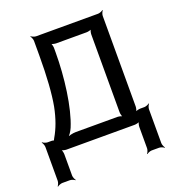

<svg xmlns="http://www.w3.org/2000/svg" viewBox="-149 -774 964 1066"><g transform="rotate(-20 333.5 -241.5)"><path d="M162 -629V-544C162 -417 155 -318 142 -248C129 -182 109 -128 83 -84C81 -81 76 -71 77 -68L80 -70C79 -72 69 -74 65 -74H40C31 -74 16 -80 11 -85L9 -83C14 -78 20 -63 20 -54V146C20 155 14 170 9 175L11 177C16 172 31 166 40 166H85C94 166 109 172 114 177L116 175C111 170 105 155 105 146V20C105 11 101 -6 96 -11L94 -9C99 -4 116 0 125 0H528C537 0 554 -4 559 -9L557 -11C552 -6 548 11 548 20V146C548 155 542 170 537 175L539 177C544 172 559 166 568 166H612C621 166 636 172 641 177L643 175C638 170 632 155 632 146V-54C632 -63 638 -78 643 -83L641 -85C636 -80 621 -74 612 -74H588C579 -74 562 -70 557 -65L559 -63C564 -68 568 -85 568 -94V-629C568 -638 574 -653 579 -658L577 -660C572 -655 557 -649 548 -649H182C173 -649 158 -655 153 -660L151 -658C156 -653 162 -638 162 -629ZM253 -528V-554C253 -563 249 -580 244 -585L242 -583C247 -578 264 -574 273 -574H453C462 -574 479 -578 484 -583L482 -585C477 -580 473 -563 473 -554V-94C473 -85 477 -68 482 -63L484 -65C479 -70 462 -74 453 -74H207C189 -74 163 -68 151 -60L153 -57C165 -64 181 -89 188 -106C231 -209 253 -384 253 -528Z"/></g></svg>

Font: Gamestation Storm
Style: Regular
Weight: 400
Designer: Jonas Hecksher
Foundry: Jonas Hecksher, Playtypeª, e-types AS
Version: Version 1.003